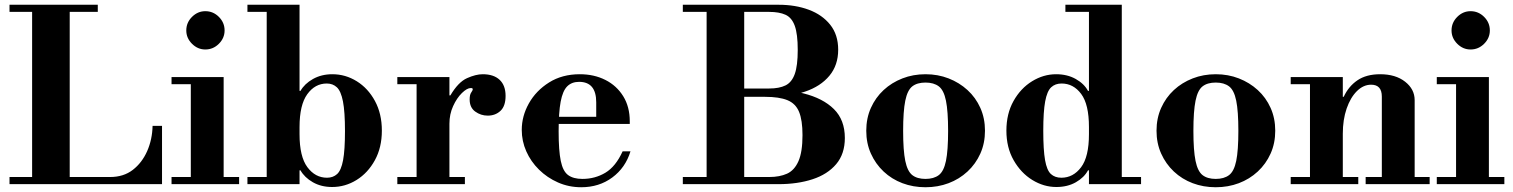

<svg xmlns="http://www.w3.org/2000/svg" viewBox="-20 -774 6358 807"><path d="M20 0V-30H443Q499.3 -30 538.2 -60Q577 -90 598.6 -138.9Q620.1 -187.9 621.3 -245H661V0ZM115 -15V-754H273V-15ZM20 -724V-754H391V-724Z M782 -15V-434H920V-15ZM701 0V-30H985V0ZM701 -420V-450H920V-420ZM843 -566Q811 -566 787 -590Q763 -614 763 -646Q763 -679 787 -703Q811 -727 843 -727Q876 -727 900 -703Q924 -679 924 -646Q924 -614 900 -590Q876 -566 843 -566Z M1376 12Q1330 12 1295 -8Q1260 -28 1243 -58H1219L1239 -210Q1239 -115.6 1272 -71.3Q1304.9 -27 1354.4 -27Q1380 -27 1397 -42.5Q1414 -58 1422 -100.7Q1430 -143.4 1430 -223Q1430 -304.5 1421.5 -347.8Q1413 -391 1396 -407Q1379 -423 1353.4 -423Q1304 -423 1271.5 -378Q1239 -333 1239 -240L1219 -392H1243Q1260 -422 1295.5 -442Q1331 -462 1377 -462Q1432 -462 1479.5 -432.5Q1527 -403 1556 -349.5Q1585 -296 1585 -225Q1585 -154 1555.6 -100.5Q1526.2 -47 1478.6 -17.5Q1431 12 1376 12ZM1020 0V-30H1239V0ZM1101 -15V-738H1239V-15ZM1020 -724V-754H1239V-724Z M1650 0V-30H1731V-420H1650V-450H1869V-373H1873Q1906 -429 1943 -445.5Q1980 -462 2009 -462Q2055 -462 2080 -438.5Q2105 -415 2105 -371Q2105 -328 2083.5 -308Q2062 -288 2030 -288Q2001 -288 1977.5 -305Q1954 -322 1954 -356Q1954 -376 1960.5 -385Q1967 -394 1967 -399Q1967 -401 1965.5 -402.5Q1964 -404 1959 -404Q1943 -404 1921.5 -383Q1900 -362 1884.5 -328Q1869 -294 1869 -254V-30H1934V0Z M2423 13Q2371 13 2325.5 -7Q2280 -27 2245.5 -61Q2211 -95 2192 -138Q2173 -181 2173 -228Q2173 -286 2203 -339.5Q2233 -393 2288 -427.5Q2343 -462 2417 -462Q2477 -462 2524.5 -438Q2572 -414 2599.5 -369.5Q2627 -325 2627 -264V-253H2280V-283H2486V-344Q2486 -430 2414 -430Q2383 -430 2364 -411Q2345 -392 2336.5 -346.5Q2328 -301 2328 -222Q2328 -141 2337 -97.5Q2346 -54 2368 -38Q2390 -22 2428 -22Q2481 -22 2524.5 -48Q2568 -74 2597 -138H2630Q2609 -69 2553.5 -28Q2498 13 2423 13Z M2850 0V-30H3213Q3257 -30 3288 -44Q3319 -58 3336 -96.5Q3353 -135 3353 -206Q3353 -269 3338.5 -304Q3324 -339 3289.5 -353Q3255 -367 3196 -367L3166 -402Q3275 -402 3357 -381.5Q3439 -361 3485 -315.5Q3531 -270 3531 -194Q3531 -127 3494.5 -84Q3458 -41 3395 -20.5Q3332 0 3253 0ZM2950 -15V-754H3108V-15ZM3053 -367V-402H3213Q3255 -402 3281.5 -415Q3308 -428 3320.5 -463Q3333 -498 3333 -564Q3333 -631 3320.5 -665.5Q3308 -700 3281.5 -712Q3255 -724 3213 -724H2850V-754H3253Q3323 -754 3379.5 -733Q3436 -712 3469.5 -670Q3503 -628 3503 -565Q3503 -500 3466 -455.5Q3429 -411 3364 -389Q3299 -367 3213 -367Z M3869.9 13Q3818 13 3773 -4Q3728 -21 3694 -53Q3660 -85 3640.5 -128.5Q3621 -172 3621 -224.5Q3621 -277 3640.5 -320.5Q3660 -364 3694 -395.5Q3728 -427 3773.1 -444.5Q3818.1 -462 3870.1 -462Q3922 -462 3967 -444.5Q4012 -427 4046.5 -395.5Q4081 -364 4100.5 -320.5Q4120 -277 4120 -224.5Q4120 -172 4100.5 -128.5Q4081 -85 4046.5 -53Q4012 -21 3966.9 -4Q3921.9 13 3869.9 13ZM3869.9 -22Q3904.8 -22 3925.9 -38Q3947 -54 3956 -97.7Q3965 -141.5 3965 -224Q3965 -306.6 3956 -350.8Q3947 -395 3925.9 -411Q3904.8 -427 3869.9 -427Q3835 -427 3814.5 -411Q3794 -395 3785 -350.8Q3776 -306.6 3776 -224Q3776 -141.5 3785 -97.7Q3794 -54 3814.5 -38Q3835 -22 3869.9 -22Z M4420 12Q4367 12 4319 -17.5Q4271 -47 4240.5 -100.5Q4210 -154 4210 -225Q4210 -296 4240 -349.5Q4270 -403 4318 -432.5Q4366 -462 4419 -462Q4466 -462 4501.5 -442Q4537 -422 4553 -392H4577L4557 -240Q4557 -335.4 4524.3 -379.2Q4491.7 -423 4442 -423Q4415 -423 4398 -406.9Q4381 -390.8 4373 -347.9Q4365 -305 4365 -224Q4365 -144 4372.5 -101.1Q4380 -58.2 4397 -42.6Q4414 -27 4441 -27Q4490.7 -27 4523.9 -71Q4557 -115 4557 -210L4577 -58H4553Q4537 -28 4502 -8Q4467 12 4420 12ZM4557 0V-30H4776V0ZM4557 -15V-738H4695V-15ZM4458 -724V-754H4695V-724Z M5089.9 13Q5038 13 4993 -4Q4948 -21 4914 -53Q4880 -85 4860.5 -128.5Q4841 -172 4841 -224.5Q4841 -277 4860.5 -320.5Q4880 -364 4914 -395.5Q4948 -427 4993.1 -444.5Q5038.1 -462 5090.1 -462Q5142 -462 5187 -444.5Q5232 -427 5266.5 -395.5Q5301 -364 5320.5 -320.5Q5340 -277 5340 -224.5Q5340 -172 5320.5 -128.5Q5301 -85 5266.5 -53Q5232 -21 5186.9 -4Q5141.9 13 5089.9 13ZM5089.9 -22Q5124.8 -22 5145.9 -38Q5167 -54 5176 -97.7Q5185 -141.5 5185 -224Q5185 -306.6 5176 -350.8Q5167 -395 5145.9 -411Q5124.8 -427 5089.9 -427Q5055 -427 5034.5 -411Q5014 -395 5005 -350.8Q4996 -306.6 4996 -224Q4996 -141.5 5005 -97.7Q5014 -54 5034.5 -38Q5055 -22 5089.9 -22Z M5788 -15V-368Q5788 -418 5743 -418Q5710.4 -418 5683.2 -391Q5656 -364 5640 -317.5Q5624 -271 5624 -212L5604 -367.1H5627.8Q5648 -411 5685.5 -436.5Q5723 -462 5781 -462Q5846 -462 5886 -430.5Q5926 -399 5926 -353V-15ZM5405 0V-30H5689V0ZM5486 -15V-434H5624V-15ZM5720 0V-30H5989V0ZM5405 -420V-450H5624V-420Z M6100 -15V-434H6238V-15ZM6019 0V-30H6303V0ZM6019 -420V-450H6238V-420ZM6161 -566Q6129 -566 6105 -590Q6081 -614 6081 -646Q6081 -679 6105 -703Q6129 -727 6161 -727Q6194 -727 6218 -703Q6242 -679 6242 -646Q6242 -614 6218 -590Q6194 -566 6161 -566Z"/></svg>

Font: Libre Bodoni
Style: Regular
Weight: 400
Designer: Pablo Impallari, Rodrigo Fuenzalida
Foundry: Impallari Type
Version: Version 2.005;gftools[0.9.23]